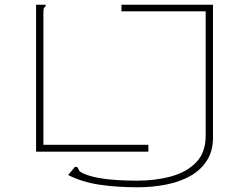

<svg xmlns="http://www.w3.org/2000/svg" viewBox="-20 -643 1040 814"><path d="M563 151Q475 151 401.5 140Q328 129 269 99L298 64Q309 65 310.5 69Q312 73 314.5 78.5Q317 84 330 91Q358 104 396.5 111Q435 118 478 120.5Q521 123 561 123Q639 123 705 105Q771 87 811.5 45.5Q852 4 852 -68V-595H495V-623H883V-69Q885 -9 860 33Q835 75 790.5 101Q746 127 687 139Q628 151 563 151ZM133 0V-623H174Q174 -616 171.5 -614.5Q169 -613 166.5 -609Q164 -605 164 -589V-29H609V0Z"/></svg>

Font: Inconsolata UltraExpanded ExtraLight
Style: Regular
Weight: 200
Width: 9
Monospace: yes
Designer: Raph Levien, Cyreal, Brenton Simpson
Foundry: Raph Levien, Cyreal, Google
Version: Version 3.001; ttfautohint (v1.8.2.53-6de2)